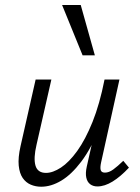

<svg xmlns="http://www.w3.org/2000/svg" viewBox="-20 -726 550 753"><path d="M141.5 6.3Q119.6 6.3 100.6 -1.8Q81.6 -9.9 69 -28Q56.5 -46.2 53.4 -76.8Q50.4 -107.5 60.5 -152.5L119.8 -414.2H181.5L123.3 -158.5Q110.8 -105.5 119.1 -76.7Q127.5 -47.9 160.5 -47.9Q187 -47.9 219 -68.8Q250.9 -89.7 282.9 -134Q314.8 -178.3 342.9 -247.8Q370.9 -317.4 390 -414.2H426.7Q402.8 -302.1 369.7 -222.1Q336.6 -142.1 298.3 -91.6Q259.9 -41.1 220.1 -17.4Q180.4 6.3 141.5 6.3ZM362.1 5.2Q345.3 5.2 333.7 -3.5Q322.1 -12.3 318.4 -29.5Q314.6 -46.7 320.3 -72.5L397.1 -414.2H448.5L376.5 -89Q372.1 -68.6 375 -58.8Q378 -49 391.5 -49Q407.3 -49 424.3 -61.4Q441.3 -73.8 463.5 -95.3L485.7 -68.5Q452.7 -33.2 421.5 -14Q390.3 5.2 362.1 5.2ZM303.9 -509.1 223.5 -706.5H296.6L352 -509.1Z"/></svg>

Font: Ysabeau
Style: Bold Italic
Weight: 700
Italic angle: -12°
Designer: Christian Thalmann (Catharsis Fonts)
Version: Version 2.002